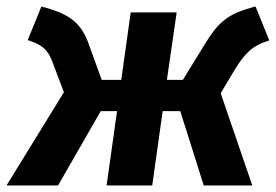

<svg xmlns="http://www.w3.org/2000/svg" viewBox="-65 -569 846 589"><path d="M262 0 294 -228H244L113 0H-45L131 -286L94 -384Q84 -409 68 -422.5Q52 -436 20 -446L62 -549Q97 -540 121 -529.5Q145 -519 161.5 -505Q178 -491 189.5 -472Q201 -453 210 -426L247 -324H307L336 -531H477L447 -324H496L560 -428Q576 -455 591 -474.5Q606 -494 624 -508Q642 -522 664.5 -531.5Q687 -541 719 -549L761 -445Q741 -439 726 -431Q711 -423 699 -412Q687 -401 676.5 -387Q666 -373 655 -355L612 -283L709 0H560L488 -228H434L402 0Z"/></svg>

Font: Szlgxwxxxixliatcpuztgldltzi
Style: Regular
Weight: 700
Italic angle: -8°
Designer: Carrois Corporate & Edenspiekermann
Foundry: Carrois Corporate GbR & Edenspiekermann AG
Version: Version 2.001